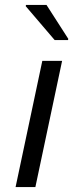

<svg xmlns="http://www.w3.org/2000/svg" viewBox="-20 -756 311 776"><path d="M43 0 151 -510H231L123 0ZM201 -594 84 -731 85 -736H168L256 -599L255 -594Z"/></svg>

Font: Saira SemiExpanded
Style: Italic
Weight: 400
Width: 6
Italic angle: -12°
Designer: Hector Gatti with collaboration of the Omnibus-Type team
Foundry: Omnibus-Type
Version: Version 1.101